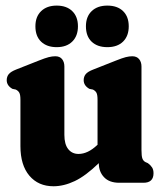

<svg xmlns="http://www.w3.org/2000/svg" viewBox="-20 -653 576 686"><path d="M53 -131V-296Q53 -314 49.2 -321.2Q45.5 -328.5 36.5 -333L24.5 -335.5Q4 -347 4 -366.5Q4 -379 11.2 -388Q18.5 -397 37.5 -404.5L118.5 -436.5Q141 -445.5 153.8 -448.8Q166.5 -452 177.5 -452Q193.5 -452 201.8 -441.8Q210 -431.5 210 -415.5V-171Q210 -137.5 223.8 -120.2Q237.5 -103 260.5 -103Q294 -103 327.5 -135L328.5 -135.5V-296Q328.5 -314 324.8 -321.2Q321 -328.5 312 -333L299.5 -335.5Q279 -347 279 -366.5Q279 -379 286.2 -388Q293.5 -397 313 -404.5L394 -436.5Q416.5 -445.5 429.2 -448.8Q442 -452 452.5 -452Q468.5 -452 477 -441.8Q485.5 -431.5 485.5 -415.5V-117Q485.5 -95 488.8 -86.5Q492 -78 499.5 -74L508.5 -70Q518.5 -62.5 523.5 -54.5Q528.5 -46.5 528.5 -34Q528.5 0 492.5 0H406Q370.5 0 351.8 -19.8Q333 -39.5 333 -70Q286 -24.5 247 -6Q208 12.5 171 12.5Q117 12.5 85 -25.2Q53 -63 53 -131ZM182.5 -484.5Q147.5 -484.5 127 -504Q106.5 -523.5 106.5 -559Q106.5 -593.5 127 -613.2Q147.5 -633 182.5 -633Q218 -633 238.2 -613.2Q258.5 -593.5 258.5 -559Q258.5 -524.5 238.2 -504.5Q218 -484.5 182.5 -484.5ZM363.5 -484.5Q328 -484.5 307.5 -504Q287 -523.5 287 -559Q287 -593.5 307.5 -613.2Q328 -633 363.5 -633Q399.5 -633 419.8 -613.2Q440 -593.5 440 -559Q440 -524.5 419.8 -504.5Q399.5 -484.5 363.5 -484.5Z"/></svg>

Font: Fraunces 144pt S100
Style: Bold
Weight: 700
Version: Version 1.000; ttfautohint (v1.8.3)